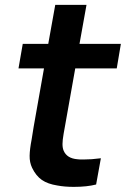

<svg xmlns="http://www.w3.org/2000/svg" viewBox="-20 -738 504 768"><path d="M240.5 -236.5Q239.5 -227.5 234.5 -203Q230 -177.5 230 -161.8Q230 -146 234.5 -135.5Q247.5 -104.5 289.5 -101Q293.5 -100.5 299.2 -100.2Q305 -100 313.5 -100Q329.5 -100 347 -101.2Q364.5 -102.5 383.5 -105L364.5 0Q328 9.5 275 9.5Q238.5 9.5 209.5 4Q171 -2 147.5 -18.2Q124 -34.5 108.5 -66.5Q98 -88.5 98.5 -115Q99 -141.5 106.5 -180L114.5 -230L156 -464.5H54L71 -562.5H173L201 -718.5H326L298 -562.5H463.5L447 -464.5H281Z"/></svg>

Font: Russisch Sans
Style: Bold Italic
Weight: 700
Italic angle: -10°
Designer: Michael Sharanda (font) & Cristiano Sobral (main changes)
Foundry: Michael Sharanda
Version: Version 2.00;September 8, 2020;FontCreator 13.0.0.2681 64-bi